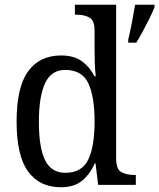

<svg xmlns="http://www.w3.org/2000/svg" viewBox="-20 -780 672 810"><path d="M521 -613Q529 -646 536.5 -685Q544 -724 550 -760H632V-750Q624 -729 610.5 -702Q597 -675 582.5 -648Q568 -621 555 -600H521ZM237 10Q147 10 98.5 -56.5Q50 -123 50 -267Q50 -412 98.5 -479Q147 -546 238 -546Q292 -546 325.5 -521.5Q359 -497 379 -458H384Q381 -482 380 -511.5Q379 -541 379 -566V-650Q379 -695 356.5 -706.5Q334 -718 304 -718H296V-760H470V-110Q470 -66 492 -54Q514 -42 545 -42H553V0H394L383 -91H380Q359 -44 325.5 -17Q292 10 237 10ZM256 -51Q325 -51 352 -106Q379 -161 379 -267Q379 -373 352.5 -429Q326 -485 255 -485Q196 -485 170 -428.5Q144 -372 144 -266Q144 -158 170 -104.5Q196 -51 256 -51Z"/></svg>

Font: Noto Serif SemiCondensed
Style: Regular
Weight: 400
Width: 4
Designer: Monotype Design Team
Foundry: Monotype Imaging Inc.
Version: Version 2.013